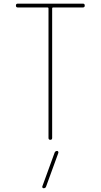

<svg xmlns="http://www.w3.org/2000/svg" viewBox="-20 -750 540 1030"><path d="M272.5 70.3Q275.4 60.5 286.1 59.6Q290 59.6 292 63Q293.9 66.4 293 70.3L227.5 250Q224.6 259.8 213.9 259.8Q210 259.8 208 256.8Q206.1 253.9 207 250ZM75.2 -710Q65.4 -710 65.4 -720.2Q65.4 -730.5 75.2 -730.5H424.8Q434.6 -730.5 434.6 -720.2Q434.6 -710 424.8 -710H264.6Q259.8 -710 259.8 -705.1V-9.8Q259.8 0 250 0Q240.2 0 240.2 -9.8V-705.1Q240.2 -710 235.4 -710Z"/></svg>

Font: Rounded-X Mgen+ 2m thin
Style: Regular
Weight: 100
Designer: [Source Han Sans]
Ryoko NISHIZUKA  (kana & ideographs); Paul D. Hunt (Latin, Greek & Cyrillic); Wenlong ZHANG  (bopomofo
Version: Version 1.059.20150602